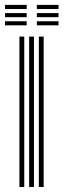

<svg xmlns="http://www.w3.org/2000/svg" viewBox="-24 -746 254 766"><path d="M131 0V-600H150.2V0ZM53.5 0V-600H72.8V0ZM92.2 0V-600H111.5V0ZM123 -710V-726.5H209.5V-710ZM-4 -710V-726.5H82.5V-710ZM-4 -677.5V-693.8H82.5V-677.5ZM123 -677.5V-693.8H209.5V-677.5ZM-4 -645V-661.2H82.5V-645ZM123 -645V-661.2H209.5V-645Z"/></svg>

Font: Big Shoulders Inline Text SemiBold
Style: Regular
Weight: 600
Designer: Patric King
Foundry: XO Type Co
Version: Version 1.000